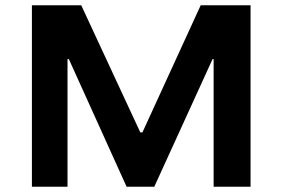

<svg xmlns="http://www.w3.org/2000/svg" viewBox="-20 -708 1071 728"><path d="M101 0V-688H288L512 -206H520L741 -688H930V0H790V-484H786L565 0H460L241 -484H236V0Z"/></svg>

Font: Saira Expanded SemiBold
Style: Regular
Weight: 600
Width: 7
Designer: Hector Gatti with collaboration of the Omnibus-Type team
Foundry: Omnibus-Type
Version: Version 1.100; ttfautohint (v1.8.3)